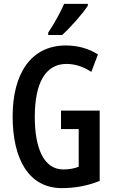

<svg xmlns="http://www.w3.org/2000/svg" viewBox="-20 -958 584 988"><path d="M432 -938H310C290 -893 263 -843 228 -790V-778H300C343 -817 407 -889 432 -929ZM294 -389V-294H385V-100C363 -91 335 -86 306 -86C204 -86 159 -198 159 -356C159 -533 215 -629 322 -629C366 -629 409 -615 450 -588L484 -678C439 -707 382 -724 319 -724C138 -724 45 -577 45 -359C45 -141 127 10 298 10C366 10 431 -2 493 -27V-389Z"/></svg>

Font: Noto Sans Display Condensed Medium
Style: Regular
Weight: 500
Width: 3
Designer: Monotype Design Team
Foundry: Monotype Imaging Inc.
Version: Version 1.900